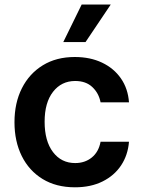

<svg xmlns="http://www.w3.org/2000/svg" viewBox="-20 -799 617 830"><path d="M304 10.7Q222.7 10.7 164.1 -25.2Q105.5 -61.1 74 -124.6Q42.6 -188.2 42.6 -270.6Q42.6 -354 74.6 -417.4Q106.5 -480.8 165 -516.7Q223.4 -552.6 303.3 -552.6Q370 -552.6 421.2 -528.2Q472.3 -503.9 502.8 -459.9Q533.4 -415.8 537.6 -356.5H414.8Q407.3 -396 379.4 -422.4Q351.6 -448.9 305 -448.9Q245.7 -448.9 209.3 -402.2Q172.9 -355.5 172.9 -272.7Q172.9 -189.3 209 -141.7Q245 -94.1 305 -94.1Q347.3 -94.1 377 -118.3Q406.6 -142.4 414.8 -186.4H537.6Q533 -128.6 503.6 -84.2Q474.1 -39.8 423.3 -14.6Q372.5 10.7 304 10.7ZM253.6 -617.2 333.1 -779.5H458.8L349.8 -617.2Z"/></svg>

Font: Inter Zeller Semi Bold
Style: Regular
Weight: 600
Designer: Rasmus Andersson; Joe Bland
Foundry: zeller
Version: Version 3.015;git-dec3a8cb1